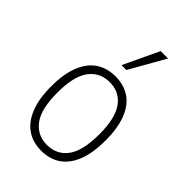

<svg xmlns="http://www.w3.org/2000/svg" viewBox="-220 -821 918 918"><g transform="rotate(45 238.5 -362.5)"><path d="M239 8Q182 8 141 -20Q100 -48 77.5 -104Q55 -160 55 -244Q55 -328 77.5 -384Q100 -440 141 -467.5Q182 -495 239 -495Q296 -495 337 -467.5Q378 -440 400 -384Q422 -328 422 -244Q422 -160 400 -104Q378 -48 337 -20Q296 8 239 8ZM238 -31Q305 -31 342.5 -82Q380 -133 380 -244Q380 -354 342.5 -405Q305 -456 239 -456Q173 -456 135 -405Q97 -354 97 -244Q97 -133 135 -82Q173 -31 238 -31ZM221 -553 306 -733H356L254 -553Z"/></g></svg>

Font: Nunito Sans 10pt Condensed ExtraLight
Style: Regular
Weight: 250
Width: 3
Designer: Vernon Adams
Foundry: Vernon Adams
Version: Version 3.101;gftools[0.9.27]